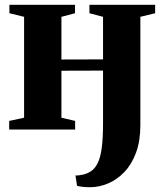

<svg xmlns="http://www.w3.org/2000/svg" viewBox="-20 -543 682 805"><path d="M357 242Q343 242 327.8 240.5Q312.5 239 303 236L296.5 193Q311.5 193 329.2 188.8Q347 184.5 360.5 175.5Q378.5 164 390 140Q401.5 116 406.8 75.5Q412 35 412 -27V-247L237.5 -246.5V-49.5L295 -36V0H18.5V-36L81 -49.5V-472.5L19.5 -487.5V-523H294.5V-487.5L237.5 -472.5V-293.5L412 -294V-472.5L355 -487.5V-523H630.5V-487.5L568.5 -472.5V-18Q568.5 48.5 550.2 97.5Q532 146.5 501.2 178.5Q470.5 210.5 433 226.2Q395.5 242 357 242Z"/></svg>

Font: Merriweather 96pt ExtraBold
Style: Regular
Weight: 800
Version: Version 2.100